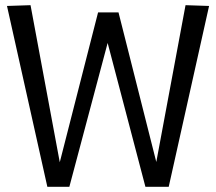

<svg xmlns="http://www.w3.org/2000/svg" viewBox="-20 -722 835 742"><path d="M632 0H542L396 -556L248 0H163L7 -699L98 -702L211 -95L359 -674H438L584 -96L697 -702L788 -699Z"/></svg>

Font: Georama ExtraCondensed Thin
Style: Regular
Weight: 400
Version: Version 1.001